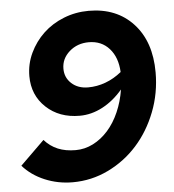

<svg xmlns="http://www.w3.org/2000/svg" viewBox="-52 -756 739 816"><g transform="rotate(-5 317.5 -348.0)"><path d="M356 -708Q475 -708 546 -631Q617 -554 617 -423Q617 -334 586 -254.5Q555 -175 502 -116Q449 -57 377.5 -22.5Q306 12 226 12Q163 12 107 -11.5Q51 -35 14 -77L117 -178Q142 -150 174.5 -136.5Q207 -123 250 -123Q289 -123 324.5 -141Q360 -159 388.5 -191Q417 -223 436.5 -267.5Q456 -312 464 -363Q425 -317 377.5 -292Q330 -267 280 -267Q193 -267 137 -319.5Q81 -372 81 -453Q81 -505 103 -551.5Q125 -598 162 -633Q199 -668 249.5 -688Q300 -708 356 -708ZM326 -384Q364 -384 400.5 -397.5Q437 -411 469 -437Q466 -500 432.5 -537.5Q399 -575 345 -575Q296 -575 262 -545Q228 -515 228 -472Q228 -434 255.5 -409Q283 -384 326 -384Z"/></g></svg>

Font: Red Hat Text
Style: Bold Italic
Weight: 700
Italic angle: -12°
Designer: Pentagram / MCKL
Foundry: Pentagram / MCKL
Version: Version 1.003; Red Hat Text Bold Italic